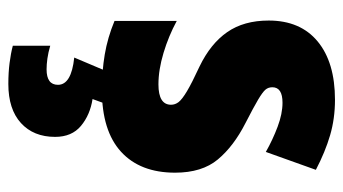

<svg xmlns="http://www.w3.org/2000/svg" viewBox="-206 -398 843 472"><g transform="rotate(90 216.0 -161.5)"><path d="M404 -170Q404 -84 352.5 -37Q301 10 201 10Q155 10 113.5 3Q72 -4 31 -21V-174Q68 -154 109.5 -141.5Q151 -129 187 -129Q237 -129 237 -160Q237 -170 230.5 -178.5Q224 -187 204 -199Q184 -211 143 -230Q87 -257 58.5 -298Q30 -339 30 -400Q30 -478 81.5 -520.5Q133 -563 225 -563Q271 -563 312 -551Q353 -539 397 -516L353 -393Q323 -410 291 -422Q259 -434 232 -434Q194 -434 194 -409Q194 -399 200 -392Q206 -385 224.5 -374Q243 -363 282 -343Q339 -314 371.5 -275Q404 -236 404 -170ZM316 125Q316 178 282 209Q248 240 186 240Q158 240 134.5 237Q111 234 92 229V137Q109 142 123.5 144Q138 146 150 146Q188 146 188 118Q188 85 121 78L154 0H235L223 33Q262 39 289 61.5Q316 84 316 125Z"/></g></svg>

Font: Noto Sans Khmer UI Condensed Black
Style: Regular
Weight: 900
Width: 3
Designer: Danh Hong and the Monotype Design Team
Foundry: Monotype Imaging Inc.
Version: Version 2.002; ttfautohint (v1.8.4.7-5d5b)